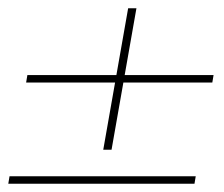

<svg xmlns="http://www.w3.org/2000/svg" viewBox="-20 -546 540 463"><path d="M0 -103 3 -121H452L449 -103ZM229 -185 289 -526H309L249 -185ZM43 -347 46 -365H495L492 -347Z"/></svg>

Font: DM Sans 36pt Thin
Style: Italic
Weight: 250
Italic angle: -10°
Designer: Colophon Foundry, Jonny Pinhorn
Foundry: Colophon Foundry
Version: Version 4.004;gftools[0.9.30]